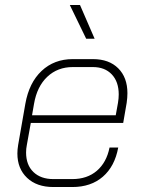

<svg xmlns="http://www.w3.org/2000/svg" viewBox="-20 -745 578 773"><path d="M50 -127Q50 -143 53 -161L82 -327Q97 -412 147.5 -459.5Q198 -507 273 -507H354Q419 -507 456 -470Q493 -433 493 -370Q493 -352 490 -331L476 -250H104L88 -161Q85 -146 85 -131Q85 -81 114.5 -52.5Q144 -24 195 -24H271Q331 -24 370 -57.5Q409 -91 421 -151H456Q442 -75 394 -33.5Q346 8 271 8H195Q128 8 89 -29Q50 -66 50 -127ZM446 -281 455 -331Q458 -349 458 -365Q458 -416 430 -445.5Q402 -475 354 -475H273Q212 -475 170.5 -436Q129 -397 117 -327L109 -281ZM261 -725H302L361 -589H327Z"/></svg>

Font: Bai Jamjuree ExtraLight
Style: Italic
Weight: 275
Italic angle: -10°
Version: Version 1.000; ttfautohint (v1.6)